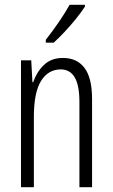

<svg xmlns="http://www.w3.org/2000/svg" viewBox="-20 -785 472 805"><path d="M244 -542Q303 -542 334.5 -500Q366 -458 366 -370V0H313V-357Q313 -428 293 -461Q273 -494 235 -494Q182 -494 152 -445.5Q122 -397 122 -295V0H68V-532H111L116 -440H119Q133 -482 163.5 -512Q194 -542 244 -542ZM336 -757Q321 -734 298 -705.5Q275 -677 250 -650.5Q225 -624 205 -606H172V-618Q203 -658 227 -693Q251 -728 272 -765H336Z"/></svg>

Font: Noto Sans Ethiopic ExtraCondensed Light
Style: Regular
Weight: 300
Width: 2
Designer: Monotype Design Team
Foundry: Monotype Imaging Inc.
Version: Version 2.102; ttfautohint (v1.8.4.7-5d5b)